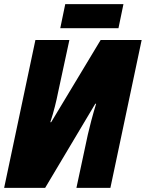

<svg xmlns="http://www.w3.org/2000/svg" viewBox="-25 -907 704 927"><path d="M266 -771H547L571 -887H290ZM-5 0H193L435 -406H439C423 -354 406 -289 399 -257L344 0H508L659 -714H461L222 -317H218C235 -368 248 -423 255 -459L310 -714H146Z"/></svg>

Font: Noto Sans UI Condensed Black
Style: Italic
Weight: 900
Width: 3
Italic angle: -192°
Designer: Monotype Design Team
Foundry: Monotype Imaging Inc.
Version: Version 1.901